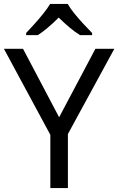

<svg xmlns="http://www.w3.org/2000/svg" viewBox="-20 -964 606 984"><path d="M283 -363 469 -714H566L328 -277V0H238V-273L0 -714H98ZM327 -944Q339 -922 361.5 -894.5Q384 -867 408.5 -840.5Q433 -814 452 -795V-784H390Q364 -800 336 -823.5Q308 -847 281 -874Q254 -847 227 -824Q200 -801 174 -784H114V-795Q133 -815 156.5 -841Q180 -867 202 -894.5Q224 -922 237 -944Z"/></svg>

Font: Noto Sans Thai
Style: Regular
Weight: 400
Designer: Monotype Design Team
Foundry: Monotype Imaging Inc.
Version: Version 2.001